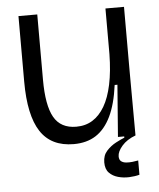

<svg xmlns="http://www.w3.org/2000/svg" viewBox="-50 -557 632 763"><g transform="rotate(-5 266.0 -175.0)"><path d="M227 13Q137 13 94.5 -52Q52 -117 52 -252V-513H127V-253Q127 -150 154 -102.5Q181 -55 243 -55Q280 -55 308 -72.5Q336 -90 356 -124Q376 -158 387 -210Q398 -262 399 -331V-513H473V-255L474 0H404L420 -207H409Q399 -131 375.5 -82.5Q352 -34 315.5 -10.5Q279 13 227 13ZM476 157Q458 162 435 163Q412 164 390.5 158Q369 152 355 137.5Q341 123 341 96Q341 68 357.5 50Q374 32 395 21Q416 10 429 5V-5L474 -6V0Q439 13 419.5 35.5Q400 58 400 77Q400 91 408 97Q416 103 428 104Q440 105 453 103.5Q466 102 476 100Z"/></g></svg>

Font: Bricolage Grotesque 72pt Light
Style: Regular
Weight: 300
Designer: Mathieu Triay
Foundry: Atelier Triay
Version: Version 1.001;gftools[0.9.33.dev8+g029e19f]